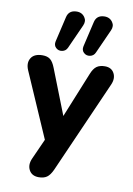

<svg xmlns="http://www.w3.org/2000/svg" viewBox="-103 -841 755 1094"><g transform="rotate(10 274.5 -294.5)"><path d="M461 -707 398 -567Q389 -547 368 -543Q347 -539 332 -553Q317 -567 322 -590L356 -736Q365 -775 405 -778Q440 -781 458 -755Q473 -734 461 -707ZM300 -707 237 -567Q228 -547 207 -543Q186 -539 171 -553Q156 -567 161 -590L195 -736Q204 -775 244 -778Q279 -781 297 -755Q312 -734 300 -707ZM200 189Q160 189 144 159Q128 129 145 91L198 -27L35 -401Q18 -441 36 -470Q54 -499 102 -499Q130 -499 146.5 -486Q163 -473 176 -439L278 -179L384 -440Q397 -473 415 -486Q433 -499 463 -499Q501 -499 516.5 -469.5Q532 -440 515 -402L280 131Q265 164 247 176.5Q229 189 200 189Z"/></g></svg>

Font: Nunito ExtraBold
Style: Regular
Weight: 800
Designer: Vernon Adams
Foundry: Vernon Adams
Version: Version 3.602